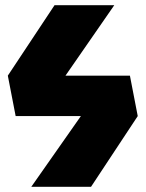

<svg xmlns="http://www.w3.org/2000/svg" viewBox="-20 -716 558 736"><path d="M478 -426H231L418 -696H189L10 -426L40 -271H290L100 0H329L508 -271Z"/></svg>

Font: Fira Sans Heavy
Style: Regular
Weight: 900
Designer: bBox Type GmbH & Carrois Corporate GbR & Edenspiekermann AG
Foundry: bBox Type GmbH & Carrois Corporate GbR & Edenspiekermann AG
Version: Version 4.300;PS 004.300;hotconv 1.0.88;makeotf.lib2.5.64775